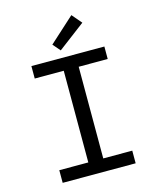

<svg xmlns="http://www.w3.org/2000/svg" viewBox="-126 -954 853 1042"><g transform="rotate(-15 300.0 -433.5)"><path d="M95 0V-71H258V-586H95V-656H505V-586H342V-71H505V0ZM271 -697 235 -739 376 -867 423 -812Z"/></g></svg>

Font: SauceCodePro NFM
Style: Regular
Weight: 400
Monospace: yes
Designer: Paul D. Hunt, Teo Tuominen
Foundry: Adobe
Version: Version 2.042;hotconv 1.1.0;makeotfexe 2.6.0;Nerd Fonts 3.3.